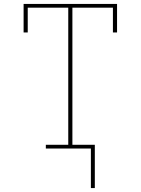

<svg xmlns="http://www.w3.org/2000/svg" viewBox="-20 -755 715 976"><path d="M442 201V0H213V-19H327V-716H121V-590H100V-735H575V-590H554V-716H348V-19H462V201Z"/></svg>

Font: Iosevka Etoile Thin
Style: Regular
Weight: 100
Designer: Belleve Invis
Foundry: Belleve Invis
Version: Version 22.1.2; ttfautohint (v1.8.4)